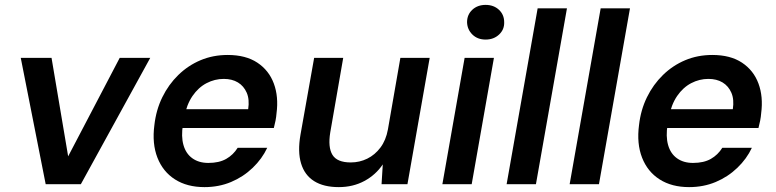

<svg xmlns="http://www.w3.org/2000/svg" viewBox="-20 -754 3178 786"><path d="M167 0 65 -517H191L259 -114L470 -517H595L311 0Z M817 12Q746 12 696.5 -19.5Q647 -51 624.5 -108.5Q602 -166 612 -242Q619 -304 644.5 -356Q670 -408 710 -447Q750 -486 801 -507.5Q852 -529 912 -529Q986 -529 1033.5 -497.5Q1081 -466 1101 -412Q1121 -358 1112 -290Q1111 -276 1108 -260.5Q1105 -245 1101 -230H695L709 -307H996Q1002 -347 990 -374.5Q978 -402 954 -416.5Q930 -431 896 -431Q859 -431 825.5 -413.5Q792 -396 768 -361Q744 -326 734 -273L729 -244Q721 -196 731 -160.5Q741 -125 767.5 -106Q794 -87 833 -87Q877 -87 906 -103.5Q935 -120 953 -149H1074Q1053 -104 1014.5 -67Q976 -30 926 -9Q876 12 817 12Z M1367 12Q1305 12 1266 -12.5Q1227 -37 1212.5 -85Q1198 -133 1210 -202L1266 -517H1385L1332 -212Q1322 -151 1341 -120Q1360 -89 1416 -89Q1452 -89 1483.5 -104.5Q1515 -120 1537.5 -150Q1560 -180 1568 -224L1619 -517H1739L1648 0H1542L1547 -81Q1518 -38 1471.5 -13Q1425 12 1367 12Z M1791 0 1882 -517H2002L1911 0ZM1968 -592Q1935 -592 1914 -612.5Q1893 -633 1892 -663Q1892 -694 1913.5 -714Q1935 -734 1968 -734Q2001 -734 2022.5 -714Q2044 -694 2044 -663Q2045 -633 2023 -612.5Q2001 -592 1968 -592Z M2054 0 2181 -720H2301L2174 0Z M2312 0 2439 -720H2559L2432 0Z M2801 12Q2730 12 2680.5 -19.5Q2631 -51 2608.5 -108.5Q2586 -166 2596 -242Q2603 -304 2628.5 -356Q2654 -408 2694 -447Q2734 -486 2785 -507.5Q2836 -529 2896 -529Q2970 -529 3017.5 -497.5Q3065 -466 3085 -412Q3105 -358 3096 -290Q3095 -276 3092 -260.5Q3089 -245 3085 -230H2679L2693 -307H2980Q2986 -347 2974 -374.5Q2962 -402 2938 -416.5Q2914 -431 2880 -431Q2843 -431 2809.5 -413.5Q2776 -396 2752 -361Q2728 -326 2718 -273L2713 -244Q2705 -196 2715 -160.5Q2725 -125 2751.5 -106Q2778 -87 2817 -87Q2861 -87 2890 -103.5Q2919 -120 2937 -149H3058Q3037 -104 2998.5 -67Q2960 -30 2910 -9Q2860 12 2801 12Z"/></svg>

Font: DM Sans 11pt SemiBold
Style: Italic
Weight: 600
Italic angle: -10°
Version: Version 4.004;gftools[0.9.30]